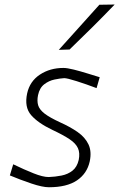

<svg xmlns="http://www.w3.org/2000/svg" viewBox="-20 -798 514 828"><path d="M191 9.5Q163 9.5 115.5 -6.5Q68 -22.5 22.5 -41.5L37 -89.5Q84.5 -66.5 124.8 -50.5Q165 -34.5 190 -34.5Q218.5 -35.5 245.8 -41Q273 -46.5 292.8 -62.2Q312.5 -78 319.5 -108.5Q325.5 -138 316.2 -158.8Q307 -179.5 280.2 -197.5Q253.5 -215.5 206.5 -237.5Q143.5 -267.5 114 -301.8Q84.5 -336 97 -395Q108.5 -447.5 152 -476.2Q195.5 -505 253.5 -505Q269.5 -505 298.5 -497.8Q327.5 -490.5 358 -481Q388.5 -471.5 410 -465L396.5 -418Q351.5 -435 310.5 -448Q269.5 -461 257 -461Q239 -460 215 -455Q191 -450 170.8 -434.5Q150.5 -419 144 -387.5Q139 -363 144.5 -344.2Q150 -325.5 172.2 -308.2Q194.5 -291 239 -270.5Q282.5 -251 314.8 -228.5Q347 -206 361.5 -175.5Q376 -145 367 -102Q355.5 -49.5 311.8 -20Q268 9.5 191 9.5ZM233.5 -583Q278 -632.5 321.8 -681Q365.5 -729.5 408.5 -777.5L474.5 -778.5Q428.5 -730.5 379.2 -681.5Q330 -632.5 280 -584.5Z"/></svg>

Font: Commissioner Loud ExtraLight
Style: Italic
Weight: 200
Italic angle: -12°
Designer: Kostas Bartsokas
Foundry: Kostas Bartsokas
Version: Version 1.000; ttfautohint (v1.8.3)